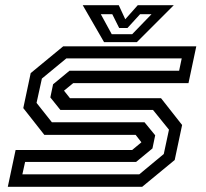

<svg xmlns="http://www.w3.org/2000/svg" viewBox="-20 -718 790 738"><path d="M10 0 40 -141.5H488L523.5 -171L501.5 -199.5H150.5L69.5 -302.5L98 -437L223 -540H734.5L704.5 -398.5H261.5L226 -369.5L249 -340.5H599L680 -237.5L651.5 -103L526.5 0ZM66 -48H515.5L609.5 -126L629.5 -219.5L568 -295.5H212L173.5 -343.5L184 -394L247 -446H668.5L678.5 -493.5H235L141 -416L120.5 -322.5L179.5 -248H535.5L576.5 -198L566 -147.5L503 -95.5H76.5ZM380 -556 298 -698H436.5L461.5 -644L509.5 -698H648L506 -556ZM409.5 -586.5H488L562.5 -663.5H518.5L470 -610.5H438L411.5 -663.5H367.5Z"/></svg>

Font: Tourney Expanded Medium
Style: Italic
Weight: 500
Width: 7
Italic angle: -12°
Designer: Tyler Finck
Foundry: Etcetera Type Co
Version: Version 1.010; ttfautohint (v1.8.3)